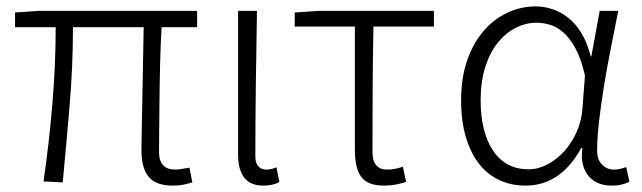

<svg xmlns="http://www.w3.org/2000/svg" viewBox="-20 -567 2007 600"><path d="M519 13Q468 13 445 -14Q422 -41 422 -98Q422 -123 423 -167.5Q424 -212 425 -266Q426 -320 427 -376.5Q428 -433 429 -482H208Q208 -361 197.5 -236.5Q187 -112 176 3L116 0Q133 -116 143.5 -240Q154 -364 154 -482H27V-528L102 -533H596V-482H485Q482 -432 480.5 -373.5Q479 -315 478.5 -260.5Q478 -206 477.5 -161Q477 -116 477 -92Q477 -37 528 -37Q539 -37 572 -43L581 3Q568 7 553.5 10Q539 13 519 13Z M802 13Q724 13 724 -85V-533H783Q781 -417 779.5 -303Q778 -189 778 -78Q778 -57 787.5 -47Q797 -37 812 -37Q826 -37 844 -44L853 2Q844 7 831.5 10Q819 13 802 13Z M1180 13Q1129 13 1109 -14Q1089 -41 1089 -98V-484H901V-528L975 -533H1336V-484H1147Q1145 -383 1144.5 -286Q1144 -189 1144 -92Q1144 -37 1190 -37Q1202 -37 1215 -39.5Q1228 -42 1239 -46L1249 1Q1237 6 1218.5 9.5Q1200 13 1180 13Z M1622 13Q1578 13 1541 -4Q1504 -21 1477.5 -54.5Q1451 -88 1436 -138Q1421 -188 1421 -254Q1421 -324 1440 -378.5Q1459 -433 1491.5 -470.5Q1524 -508 1566 -527.5Q1608 -547 1654 -547Q1680 -547 1706 -538.5Q1732 -530 1755.5 -511.5Q1779 -493 1797 -463.5Q1815 -434 1826 -391H1828L1854 -533H1912Q1901 -477 1889 -417Q1877 -357 1867.5 -298.5Q1858 -240 1852 -187.5Q1846 -135 1846 -95Q1846 -68 1861.5 -52.5Q1877 -37 1899 -37Q1909 -37 1919 -39.5Q1929 -42 1937 -45L1947 1Q1937 6 1923.5 9.5Q1910 13 1890 13Q1868 13 1850 5.5Q1832 -2 1819.5 -16.5Q1807 -31 1801.5 -53Q1796 -75 1800 -104H1796Q1732 13 1622 13ZM1632 -38Q1662 -38 1690.5 -53Q1719 -68 1742.5 -93.5Q1766 -119 1781.5 -153.5Q1797 -188 1800 -226L1808 -331Q1796 -384 1778 -416.5Q1760 -449 1739.5 -466.5Q1719 -484 1697.5 -490Q1676 -496 1657 -496Q1623 -496 1591.5 -480Q1560 -464 1535.5 -433.5Q1511 -403 1496.5 -357.5Q1482 -312 1482 -254Q1482 -154 1521 -96Q1560 -38 1632 -38Z"/></svg>

Font: SpoqaHanSansJP-Light
Style: Regular
Weight: 300
Designer: [Source Han Sans]
Ryoko NISHIZUKA  (kana & ideographs); Paul D. Hunt (Latin, Greek & Cyrillic); Wenlong ZHANG  (bopomofo
Foundry: Spoqa (http://bi.spoqa.com)
Version: Version 1.002.20150607